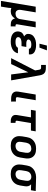

<svg xmlns="http://www.w3.org/2000/svg" viewBox="1494 -2302 1012 4063"><g transform="rotate(90 2000.5 -271.0)"><path d="M-11 215 111 -520H231L181 -217Q178 -202 177 -187Q176 -172 179 -158Q182 -144 187.5 -131.5Q193 -119 203.5 -110Q214 -101 228 -97Q242 -93 257 -93Q277 -93 297.5 -98.5Q318 -104 334.5 -117.5Q351 -131 361 -150.5Q371 -170 374 -190L429 -520H549L483 -124Q482 -118 483 -112Q484 -106 488 -101.5Q492 -97 497.5 -95Q503 -93 509 -93H529L528 8H492Q469 8 447 4Q425 0 406.5 -11.5Q388 -23 376 -41.5Q364 -60 361 -82Q349 -62 332.5 -44.5Q316 -27 295.5 -14.5Q275 -2 252.5 3Q230 8 208 8Q190 8 172.5 5Q155 2 139 -4Q139 23 135.5 51Q132 79 127 107L109 215Z M850 8Q822 8 794.5 5Q767 2 741.5 -6.5Q716 -15 694 -29.5Q672 -44 657 -65.5Q642 -87 637 -114Q632 -141 637 -169Q640 -188 648.5 -206Q657 -224 671.5 -237.5Q686 -251 704 -260Q722 -269 740 -275Q727 -283 714.5 -294.5Q702 -306 695 -320.5Q688 -335 687 -352.5Q686 -370 689 -388Q693 -411 704.5 -433.5Q716 -456 735.5 -472.5Q755 -489 777.5 -500Q800 -511 823.5 -517.5Q847 -524 870.5 -526Q894 -528 917 -528Q943 -528 967.5 -526Q992 -524 1015 -517.5Q1038 -511 1059.5 -500Q1081 -489 1096 -471.5Q1111 -454 1117.5 -430.5Q1124 -407 1120 -382L1119 -376H1000V-377Q1002 -387 997.5 -396Q993 -405 985.5 -410.5Q978 -416 969 -419Q960 -422 949.5 -424Q939 -426 929 -426.5Q919 -427 909 -427Q894 -427 878.5 -425Q863 -423 848 -417Q833 -411 821 -399Q809 -387 806 -372Q804 -361 808 -352Q812 -343 820 -337.5Q828 -332 837.5 -329Q847 -326 856.5 -324Q866 -322 876.5 -321.5Q887 -321 897 -321H963L946 -220H880Q868 -220 855.5 -219Q843 -218 830.5 -215.5Q818 -213 806 -209Q794 -205 782.5 -198Q771 -191 764 -179.5Q757 -168 755 -156Q753 -144 757 -133Q761 -122 769.5 -115Q778 -108 788.5 -103.5Q799 -99 810.5 -96.5Q822 -94 834 -93.5Q846 -93 859 -93Q870 -93 881 -93.5Q892 -94 903.5 -96Q915 -98 926 -101Q937 -104 948 -109.5Q959 -115 967.5 -124Q976 -133 978 -144H1097L1096 -143Q1092 -118 1078.5 -94.5Q1065 -71 1045 -53Q1025 -35 1001 -23Q977 -11 951.5 -4Q926 3 900.5 5.5Q875 8 850 8ZM894 -600 933 -757H1035L977 -600Z M1200 0 1460 -508 1447 -582V-583Q1446 -593 1443 -603Q1440 -613 1434 -621Q1428 -629 1418 -631.5Q1408 -634 1397 -634H1344V-735H1396Q1418 -735 1439.5 -733.5Q1461 -732 1480 -725Q1499 -718 1514.5 -705.5Q1530 -693 1540.5 -676Q1551 -659 1556 -639Q1561 -619 1565 -599L1670 0H1545L1499 -363L1325 0Z M2119 0H2057Q2035 0 2014 -3Q1993 -6 1973.5 -14Q1954 -22 1939 -36Q1924 -50 1915.5 -69Q1907 -88 1906 -109.5Q1905 -131 1909 -153L1970 -520H2090L2026 -137Q2025 -129 2026 -122Q2027 -115 2031.5 -110Q2036 -105 2042.5 -103Q2049 -101 2057 -101H2118Z M2569 8H2534Q2514 8 2496 5.5Q2478 3 2461.5 -4.5Q2445 -12 2432 -23.5Q2419 -35 2411 -51.5Q2403 -68 2402 -86.5Q2401 -105 2404 -124L2453 -419H2294L2311 -520H2749L2732 -419H2573L2524 -124Q2523 -118 2524 -112Q2525 -106 2529 -101.5Q2533 -97 2538.5 -95Q2544 -93 2551 -93H2570Z M3056 8Q3024 8 2992.5 2.5Q2961 -3 2935 -17.5Q2909 -32 2889.5 -55.5Q2870 -79 2860 -108Q2850 -137 2850 -169Q2850 -201 2855 -233L2872 -333Q2876 -360 2886 -387Q2896 -414 2914 -438Q2932 -462 2956 -480Q2980 -498 3007 -509Q3034 -520 3062 -524Q3090 -528 3117 -528Q3149 -528 3180.5 -522.5Q3212 -517 3238.5 -502.5Q3265 -488 3284.5 -464.5Q3304 -441 3313.5 -412Q3323 -383 3323.5 -351Q3324 -319 3318 -287L3302 -187Q3297 -160 3287 -133Q3277 -106 3259 -82Q3241 -58 3217 -40Q3193 -22 3166.5 -11Q3140 0 3111.5 4Q3083 8 3056 8ZM3056 -93Q3078 -93 3101 -99.5Q3124 -106 3142.5 -122Q3161 -138 3171 -159.5Q3181 -181 3184 -203L3201 -303Q3205 -326 3203.5 -349Q3202 -372 3191 -390.5Q3180 -409 3160 -418Q3140 -427 3117 -427Q3095 -427 3072 -420.5Q3049 -414 3031 -398Q3013 -382 3003 -360.5Q2993 -339 2989 -317L2973 -217Q2969 -194 2970 -171Q2971 -148 2982 -129.5Q2993 -111 3013 -102Q3033 -93 3056 -93Z M3653 8Q3620 8 3589.5 2.5Q3559 -3 3533 -18Q3507 -33 3488 -56.5Q3469 -80 3459.5 -108.5Q3450 -137 3450 -169Q3450 -201 3455 -233L3472 -333Q3476 -360 3486 -386.5Q3496 -413 3514 -436Q3532 -459 3555 -476.5Q3578 -494 3604.5 -505Q3631 -516 3658.5 -522Q3686 -528 3713 -528H3731L4012 -520L3995 -419L3870 -423Q3884 -411 3893.5 -396Q3903 -381 3908.5 -363Q3914 -345 3913.5 -325.5Q3913 -306 3910 -287L3894 -187Q3889 -160 3879 -133Q3869 -106 3852 -82.5Q3835 -59 3812 -41Q3789 -23 3762.5 -11.5Q3736 0 3708 4Q3680 8 3653 8ZM3653 -93Q3675 -93 3697 -100Q3719 -107 3736.5 -123Q3754 -139 3763.5 -160.5Q3773 -182 3776 -203L3793 -303Q3797 -325 3796.5 -346.5Q3796 -368 3787.5 -386Q3779 -404 3761 -415Q3743 -426 3722 -427H3707Q3686 -427 3665 -419Q3644 -411 3627 -395Q3610 -379 3601.5 -358.5Q3593 -338 3589 -317L3573 -217Q3569 -194 3569.5 -171.5Q3570 -149 3580.5 -130.5Q3591 -112 3610.5 -102.5Q3630 -93 3653 -93Z"/></g></svg>

Font: Iosevka Aile Oblique
Style: Bold
Weight: 700
Italic angle: -9°
Designer: Belleve Invis
Foundry: Belleve Invis
Version: Version 31.1.0; ttfautohint (v1.8.4)